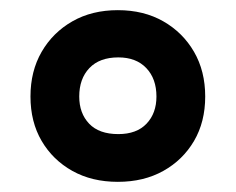

<svg xmlns="http://www.w3.org/2000/svg" viewBox="-20 -744 464 378"><path d="M212 -386Q161 -386 122.5 -407.5Q84 -429 62 -466.5Q40 -504 40 -554Q40 -604 62 -642Q84 -680 122.5 -702Q161 -724 212 -724Q263 -724 301.5 -702Q340 -680 362 -642Q384 -604 384 -554Q384 -504 362 -466.5Q340 -429 301.5 -407.5Q263 -386 212 -386ZM213 -480Q249 -480 268.5 -500.5Q288 -521 288 -554Q288 -589 268 -610Q248 -631 213 -631Q176 -631 156 -610Q136 -589 136 -554Q136 -521 155.5 -500.5Q175 -480 213 -480Z"/></svg>

Font: Noto Sans Meetei Mayek
Style: Bold
Weight: 700
Designer: Monotype Design Team and Neelakash Kshetrimayum
Foundry: Monotype Imaging Inc.
Version: Version 2.002; ttfautohint (v1.8.4.7-5d5b)